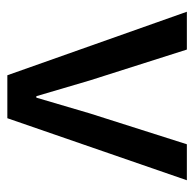

<svg xmlns="http://www.w3.org/2000/svg" viewBox="-23 -506 529 523"><g transform="rotate(90 241.5 -244.5)"><path d="M12 -489H115L199 -225L242 -79H246L289 -225L373 -489H471L302 0H185Z"/></g></svg>

Font: Assistant SemiBold
Style: Regular
Weight: 600
Designer: Hebrew By Ben Nathan, Latin by Paul Hunt
Version: Version 2.001; ttfautohint (v1.6)